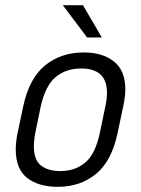

<svg xmlns="http://www.w3.org/2000/svg" viewBox="-20 -717 545 743"><path d="M41 -138Q41 -168 48 -202L70 -306Q93 -414 154.5 -464Q216 -514 304 -514Q377 -514 421 -479Q465 -444 465 -371Q465 -344 457 -306L435 -202Q412 -93 351 -43.5Q290 6 204 6Q129 6 85 -28.5Q41 -63 41 -138ZM367 -206 387 -302Q394 -333 394 -358Q394 -452 294 -452Q235 -452 195 -418.5Q155 -385 137 -302L117 -205Q111 -174 111 -151Q111 -98 138.5 -76.5Q166 -55 214 -55Q271 -55 310.5 -88.5Q350 -122 367 -206ZM223 -697H301L374 -572H317Z"/></svg>

Font: D-DIN
Style: DIN-Italic
Weight: 400
Italic angle: -12°
Designer: Charles Nix
Foundry: Datto Inc.
Version: Version 1.00